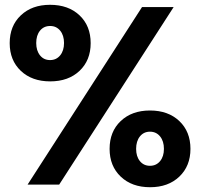

<svg xmlns="http://www.w3.org/2000/svg" viewBox="-20 -762 826 792"><path d="M187 -426.3Q111.8 -426.3 65.9 -469.7Q20 -513.2 20 -584Q20 -655.3 65.9 -698.7Q111.8 -742.2 186.5 -742.2Q262.2 -742.2 308.1 -698.7Q354 -655.3 354 -584Q354 -513.2 308.1 -469.7Q262.2 -426.3 187 -426.3ZM224.1 -0.5H93.8L565.9 -732.9H696.3ZM186.5 -514.2Q212.4 -514.2 228.3 -533.7Q244.1 -553.2 244.1 -584.5Q244.1 -616.2 228.3 -635.5Q212.4 -654.8 187 -654.8Q160.6 -654.8 145 -635.5Q129.4 -616.2 129.4 -584.5Q129.4 -553.2 145 -533.7Q160.6 -514.2 186.5 -514.2ZM599.1 10.3Q523.9 10.3 478 -33.4Q432.1 -77.1 432.1 -147.9Q432.1 -219.2 478 -262.7Q523.9 -306.2 598.6 -306.2Q673.8 -306.2 719.7 -262.7Q765.6 -219.2 765.6 -147.9Q765.6 -77.1 719.7 -33.4Q673.8 10.3 599.1 10.3ZM598.6 -78.1Q624.5 -78.1 640.4 -97.4Q656.2 -116.7 656.2 -147.9Q656.2 -179.7 640.4 -199.2Q624.5 -218.8 598.6 -218.8Q572.8 -218.8 557.1 -199.2Q541.5 -179.7 541.5 -147.9Q541.5 -116.7 557.1 -97.4Q572.8 -78.1 598.6 -78.1Z"/></svg>

Font: Kumbh Sans ExtraBold
Style: Regular
Weight: 800
Version: Version 1.005